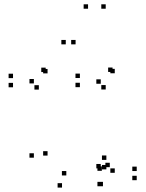

<svg xmlns="http://www.w3.org/2000/svg" viewBox="-20 -828 660 870"><path d="M462 -60.5V-80.5H442V-60.5ZM462 -103.5V-123.5H442V-103.5ZM280.5 -33V-53H260.5V-33ZM195.5 -123V-143H175.5V-123ZM195.5 -495.5V-515.5H175.5V-495.5ZM187 -501.5V-521.5H167V-501.5ZM39 -474V-494H19V-474ZM39 -432.5V-452.5H19V-432.5ZM156 -422V-442H136V-422ZM133.5 -450V-470H113.5V-450ZM133.5 -113.5V-133.5H113.5V-113.5ZM261 22V2H241V22ZM446.5 16V-4H426.5V16ZM599.5 -11.5V-31.5H579.5V-11.5ZM599.5 -53V-73H579.5V-53ZM477.5 -70.5V-90.5H457.5V-70.5ZM500 -45V-65H480V-45ZM500 -496V-516H480V-496ZM490 -502V-522H470V-502ZM342 -474.5V-494.5H322V-474.5ZM342 -433V-453H322V-433ZM459 -422.5V-442.5H439V-422.5ZM436.5 -448.5V-468.5H416.5V-448.5ZM436.5 -65V-85H416.5V-65ZM441.5 -54V-74H421.5V-54ZM441.5 16V-4H421.5V16ZM278 -627V-647H258V-627ZM379 -788.5V-808.5H359V-788.5ZM459 -788.5V-808.5H439V-788.5ZM322.5 -627V-647H302.5V-627Z"/></svg>

Font: Monaspace Xenon Dots Var
Style: Regular
Weight: 400
Designer: Riley Cran and the Lettermatic Team
Version: Version 1.100 (Monaspace Xenon Dots)